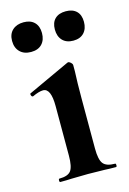

<svg xmlns="http://www.w3.org/2000/svg" viewBox="-94 -620 451 669"><g transform="rotate(-15 131.5 -285.5)"><path d="M91.8 -259.8Q91.8 -324.2 63.5 -324.2Q48.8 -324.2 24.9 -313H23.9Q20 -313 18.1 -318.6Q16.1 -324.2 19 -325.2L169.9 -395L172.9 -396Q177.7 -396 182.9 -391.1Q188 -386.2 188 -381.8V-359.9Q186 -319.8 186 -262.2V-81.1Q186 -41 197.5 -26.6Q209 -12.2 240.2 -12.2Q243.2 -12.2 243.2 -6.1Q243.2 0 240.2 0Q214.4 0 199.2 -1L139.2 -2L80.1 -1Q64.9 0 39.1 0Q36.1 0 36.1 -6.1Q36.1 -12.2 39.1 -12.2Q69.8 -12.2 80.8 -26.6Q91.8 -41 91.8 -81.1ZM172.1 -478.5Q158.2 -493.2 158.2 -518.1Q158.2 -543 172.1 -556.4Q186 -569.8 210.9 -569.8Q235.8 -569.8 249.5 -556.4Q263.2 -543 263.2 -518.1Q263.2 -493.2 249.5 -478.5Q235.8 -463.9 210.9 -463.9Q186 -463.9 172.1 -478.5ZM18.6 -478.5Q3.9 -493.2 3.9 -518.1Q3.9 -543 19 -556.9Q34.2 -570.8 59.1 -570.8Q84 -570.8 97.9 -556.9Q111.8 -543 111.8 -518.1Q111.8 -493.2 97.9 -478.5Q84 -463.9 58.6 -463.9Q33.2 -463.9 18.6 -478.5Z"/></g></svg>

Font: Cormorant-Bold
Style: Bold
Weight: 700
Designer: Christian Thalmann (Catharsis Fonts)
Version: Version 3.000